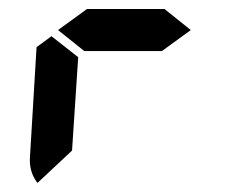

<svg xmlns="http://www.w3.org/2000/svg" viewBox="-20 -442 509 428"><path d="M140.6 -106.4 63.5 -34.2Q43.9 -59.6 46.9 -93.8L61.5 -336.9L94.7 -361.3L154.3 -314.5ZM109.4 -375 173.8 -421.9H346.7L405.3 -375L340.8 -328.1H168Z"/></svg>

Font: 7-Segment
Style: Regular
Weight: 400
Designer: Jan Bobrowski
Version: Version 3.0